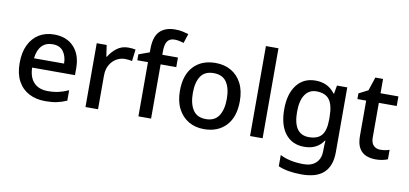

<svg xmlns="http://www.w3.org/2000/svg" viewBox="-86 -1061 3405 1597"><g transform="rotate(10 1616.5 -262.5)"><path d="M296 -549Q402 -549 463 -483.5Q524 -418 524 -305V-246H162Q164 -164 206 -120Q248 -76 324 -76Q375 -76 415.5 -85.5Q456 -95 498 -114V-26Q457 -8 415.5 1Q374 10 317 10Q239 10 179.5 -21Q120 -52 86.5 -113.5Q53 -175 53 -266Q53 -356 83.5 -419Q114 -482 168.5 -515.5Q223 -549 296 -549ZM297 -467Q239 -467 205 -430Q171 -393 164 -325H418Q417 -388 387.5 -427.5Q358 -467 297 -467Z M921 -549Q955 -549 983 -543L971 -444Q959 -447 943 -449Q927 -451 911 -451Q873 -451 839 -431.5Q805 -412 783.5 -374.5Q762 -337 762 -283V0H656V-539H740L754 -443H759Q784 -486 825 -517.5Q866 -549 921 -549Z M1342 -458H1210V0H1103V-458H1013V-508L1104 -541V-568Q1104 -672 1149.5 -718.5Q1195 -765 1281 -765Q1314 -765 1342 -759Q1370 -753 1393 -746L1367 -667Q1351 -672 1330.5 -676.5Q1310 -681 1289 -681Q1249 -681 1229.5 -654.5Q1210 -628 1210 -570V-539H1342Z M1912 -271Q1912 -136 1843 -63Q1774 10 1657 10Q1584 10 1527.5 -23Q1471 -56 1438.5 -118.5Q1406 -181 1406 -271Q1406 -404 1474 -476.5Q1542 -549 1660 -549Q1734 -549 1790.5 -516.5Q1847 -484 1879.5 -422Q1912 -360 1912 -271ZM1515 -271Q1515 -180 1549.5 -127.5Q1584 -75 1659 -75Q1733 -75 1767.5 -127.5Q1802 -180 1802 -271Q1802 -361 1767.5 -412Q1733 -463 1658 -463Q1583 -463 1549 -412Q1515 -361 1515 -271Z M2152 0H2046V-760H2152Z M2503 -549Q2610 -549 2668 -469H2673L2685 -539H2772V8Q2772 123 2711 181.5Q2650 240 2523 240Q2403 240 2325 206V111Q2366 132 2416 142.5Q2466 153 2525 153Q2592 153 2629.5 116.5Q2667 80 2667 15V-4Q2667 -16 2668 -38Q2669 -60 2670 -71H2666Q2613 10 2504 10Q2402 10 2344.5 -63Q2287 -136 2287 -269Q2287 -399 2344.5 -474Q2402 -549 2503 -549ZM2526 -462Q2464 -462 2430 -411.5Q2396 -361 2396 -267Q2396 -76 2528 -76Q2603 -76 2636.5 -117Q2670 -158 2670 -248V-269Q2670 -371 2636 -416.5Q2602 -462 2526 -462Z M3131 -76Q3152 -76 3173.5 -79.5Q3195 -83 3209 -89V-9Q3192 -1 3164.5 4.5Q3137 10 3108 10Q3063 10 3026.5 -5Q2990 -20 2968 -57Q2946 -94 2946 -161V-458H2872V-506L2950 -546L2988 -660H3053V-539H3204V-458H3053V-165Q3053 -120 3075 -98Q3097 -76 3131 -76Z"/></g></svg>

Font: Noto Sans Myanmar UI Medium
Style: Regular
Weight: 500
Designer: Monotype Design Team
Foundry: Monotype Imaging Inc.
Version: Version 2.103; ttfautohint (v1.8.4.7-5d5b)